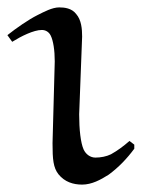

<svg xmlns="http://www.w3.org/2000/svg" viewBox="-22 -491 383 519"><path d="M200 -392C200 -413 198 -437 184 -453C172 -469 152 -471 138 -471C119 -471 97 -459 79 -450C55 -438 22 -415 -2 -396L11 -378C35 -393 69 -410 91 -410C101 -410 110 -405 115 -395C122 -381 126 -355 126 -325L120 -104C120 -60 122 -38 136 -20C153 1 176 8 200 8C226 8 250 -5 272 -19C299 -39 321 -62 341 -89V-100L328 -110C312 -96 296 -84 278 -74C266 -68 250 -65 236 -65C222 -65 210 -74 204 -87C196 -105 192 -141 192 -182Z"/></svg>

Font: Neo Euler
Style: Euler
Weight: 500
Designer: Hermann Zapf
Version: Version 000.002